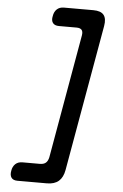

<svg xmlns="http://www.w3.org/2000/svg" viewBox="-66 -922 733 1144"><g transform="rotate(5 300.0 -350.0)"><path d="M259 176H83Q57 176 46.5 161Q36 146 41 120Q45 94 61 79Q77 64 103 64H207Q230 64 242.5 53.5Q255 43 260 20L390 -720Q394 -743 385 -753.5Q376 -764 354 -764H249Q223 -764 212 -779Q201 -794 207 -820Q211 -846 227 -861Q243 -876 269 -876H445Q490 -876 507.5 -854Q525 -832 517 -787L363 87Q355 132 329.5 154Q304 176 259 176Z"/></g></svg>

Font: Maple Mono NL SemiBold
Style: Italic
Weight: 600
Italic angle: -10°
Monospace: yes
Designer: subframe7536
Version: Version 7.000